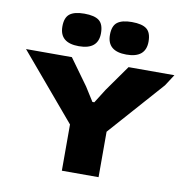

<svg xmlns="http://www.w3.org/2000/svg" viewBox="-88 -907 977 994"><g transform="rotate(10 400.0 -410.5)"><path d="M302 -243 10 -588H251L350 -451L396 -378H406L452 -451L549 -588H790L751 -528L495 -239V0H302ZM425 -736Q425 -783 449.5 -802Q474 -821 526 -821Q580 -821 604 -802Q628 -783 628 -736Q628 -650 526 -650Q425 -650 425 -736ZM175 -736Q175 -783 199.5 -802Q224 -821 276 -821Q330 -821 354 -802Q378 -783 378 -736Q378 -650 276 -650Q175 -650 175 -736Z"/></g></svg>

Font: Gold Bold
Style: Regular
Weight: 400
Designer: jaiki
Version: Version 1.000